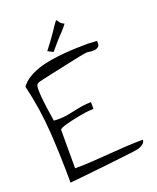

<svg xmlns="http://www.w3.org/2000/svg" viewBox="-145 -871 782 958"><g transform="rotate(-20 246.0 -392.0)"><path d="M13.7 -525.4Q29.3 -547.9 55.2 -564Q81.1 -580.1 112.8 -590.8Q144.5 -601.6 181.2 -607.4Q217.8 -613.3 252.9 -616.2Q288.1 -619.1 321.3 -620.1Q354.5 -621.1 379.9 -621.1Q381.8 -621.1 388.7 -620.6Q395.5 -620.1 403.3 -619.6Q411.1 -619.1 417.5 -619.1Q423.8 -619.1 426.8 -619.1Q430.7 -597.7 422.4 -589.4Q414.1 -581.1 400.9 -579.6Q387.7 -578.1 373 -580.6Q358.4 -583 351.6 -581.1Q341.8 -580.1 320.8 -575.7Q299.8 -571.3 274.4 -565.9Q249 -560.5 220.2 -554.2Q191.4 -547.9 165.5 -542.5Q139.6 -537.1 119.1 -532.2Q98.6 -527.3 88.9 -525.4Q73.2 -519.5 71.3 -510.7Q69.3 -502 69.3 -490.2Q69.3 -469.7 71.8 -444.3Q74.2 -418.9 77.6 -394Q81.1 -369.1 84.5 -348.6Q87.9 -328.1 88.9 -318.4Q92.8 -317.4 103.5 -317.4Q114.3 -317.4 118.2 -317.4Q140.6 -317.4 162.1 -321.3Q183.6 -325.2 205.1 -330.1Q226.6 -335 249 -338.4Q271.5 -341.8 294.9 -341.8V-305.7Q285.2 -305.7 267.6 -304.2Q250 -302.7 229 -298.8Q208 -294.9 186.5 -290.5Q165 -286.1 147.5 -281.2Q129.9 -276.4 118.7 -271.5Q107.4 -266.6 107.4 -261.7V-58.6Q153.3 -58.6 198.7 -61.5Q244.1 -64.5 290 -67.9Q335.9 -71.3 381.8 -74.2Q427.7 -77.1 473.6 -77.1Q473.6 -65.4 465.8 -58.1Q458 -50.8 447.8 -46.4Q437.5 -42 425.8 -40Q414.1 -38.1 408.2 -37.1Q404.3 -36.1 383.8 -34.2Q363.3 -32.2 333 -28.3Q302.7 -24.4 265.6 -20.5Q228.5 -16.6 192.4 -12.7Q156.2 -8.8 124 -5.4Q91.8 -2 70.3 0Q67.4 1 61.5 1Q61.5 -129.9 53.2 -263.2Q44.9 -396.5 13.7 -525.4ZM304.7 -754.9Q292 -737.3 279.3 -724.1Q266.6 -710.9 254.4 -697.8Q242.2 -684.6 230.5 -670.4Q218.8 -656.2 205.1 -640.6L176.8 -655.3Q210.9 -699.2 229.5 -726.6Q248 -753.9 257.3 -767.6Q266.6 -781.2 269.5 -783.7Q272.5 -786.1 274.9 -782.2Q277.3 -778.3 283.2 -770Q289.1 -761.7 304.7 -754.9Z"/></g></svg>

Font: Annie Use Your Telescope
Style: Regular
Weight: 400
Version: Version 1.003 2001